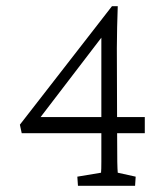

<svg xmlns="http://www.w3.org/2000/svg" viewBox="-20 -597 538 617"><path d="M356.4 -168.9Q356.4 -101.6 356.9 -76.7Q357.4 -51.8 358.4 -42L416 -29.3L414.1 0H230.5L228.5 -29.3L304.7 -42Q305.7 -51.8 305.7 -76.7Q305.7 -101.6 305.7 -168.9V-507.8H330.1L94.7 -200.2L96.7 -220.7H445.3V-168.9H49.8L43.9 -196.3L339.8 -577.1H358.4Q357.4 -542 356.4 -509.3Q355.5 -476.6 355.5 -442.4Z"/></svg>

Font: Crimson Pro ExtraLight
Style: Regular
Weight: 250
Designer: Jacques Le Bailly
Foundry: Baron von Fonthausen
Version: Version 1.003